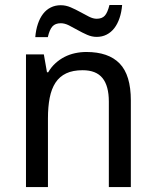

<svg xmlns="http://www.w3.org/2000/svg" viewBox="-20 -756 629 776"><path d="M419.9 0V-345.2Q419.9 -408.7 394.3 -440.4Q368.7 -472.2 314 -472.2Q274.4 -472.2 247.6 -459.5Q220.7 -446.8 204.3 -421.9Q188 -397 180.9 -360.8Q173.8 -324.7 173.8 -277.8V0H85V-536.1H157.2L169.9 -463.9H174.8Q187 -484.9 203.9 -500.2Q220.7 -515.6 240.7 -525.9Q260.7 -536.1 283.2 -541Q305.7 -545.9 329.1 -545.9Q418.5 -545.9 463.6 -499.3Q508.8 -452.6 508.8 -350.1V0ZM370.6 -606.9Q351.1 -606.9 331.8 -615.5Q312.5 -624 293.9 -634.5Q275.4 -645 258.3 -653.6Q241.2 -662.1 225.6 -662.1Q203.6 -662.1 191.9 -649.2Q180.2 -636.2 173.3 -606H122.6Q125 -635.3 133.1 -659.2Q141.1 -683.1 154.1 -700Q167 -716.8 185.1 -725.8Q203.1 -734.9 225.6 -734.9Q246.1 -734.9 265.9 -726.3Q285.6 -717.8 304.2 -707.5Q322.8 -697.3 339.6 -688.7Q356.4 -680.2 370.6 -680.2Q392.6 -680.2 403.8 -692.9Q415 -705.6 422.4 -735.8H473.6Q471.2 -706.5 463.1 -682.9Q455.1 -659.2 442.1 -642.3Q429.2 -625.5 411.1 -616.2Q393.1 -606.9 370.6 -606.9Z"/></svg>

Font: Droid Sans
Style: Regular
Weight: 400
Foundry: Ascender Corporation
Version: Version 1.00 build 114